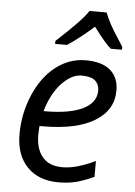

<svg xmlns="http://www.w3.org/2000/svg" viewBox="-55 -808 602 859"><g transform="rotate(5 246.5 -378.0)"><path d="M146 -301.8H151.9Q262.7 -301.8 322.3 -331.1Q381.8 -360.4 381.8 -415Q381.8 -440.9 364.3 -458Q345.7 -475.1 301.8 -475.1Q257.8 -475.1 213.9 -429.2Q169.9 -383.3 146 -301.8ZM252.9 -59.1Q314 -59.1 398.9 -100.1V-28.8Q353 -7.8 317.9 1Q282.7 9.8 240.2 9.8Q150.4 9.8 99.1 -43.5Q47.9 -96.7 47.9 -189.5Q47.9 -282.2 84 -367.2Q120.1 -451.2 180.7 -498Q241.2 -544.9 314.5 -544.9Q387.7 -544.9 425.3 -512.7Q462.9 -480.5 462.9 -421.9Q462.9 -334 381.8 -284.2Q300.8 -234.4 149.9 -233.9H133.8L131.8 -194.8Q131.8 -130.9 162.1 -94.7Q192.4 -58.6 252.9 -59.1ZM471.7 -606H421.4Q393.6 -629.4 342.8 -698.2Q277.3 -640.1 224.6 -606H171.4V-619.1Q288.1 -726.1 311.5 -766.1H388.7Q406.7 -717.8 451.2 -651.4L471.7 -619.1Z"/></g></svg>

Font: OpenSans-Italic
Style: Italic
Weight: 400
Italic angle: -12°
Foundry: Ascender Corporation
Version: Version 1.10